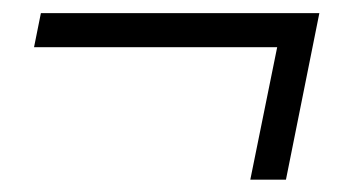

<svg xmlns="http://www.w3.org/2000/svg" viewBox="-20 -352 558 300"><path d="M413.1 -278.3H33.2L43.9 -331.5H479L426.8 -71.3H371.1Z"/></svg>

Font: Reddit Sans Vanilla Light
Style: Italic
Weight: 300
Italic angle: -11.25°
Designer: Stephen Hutchings
Version: Version 1.013